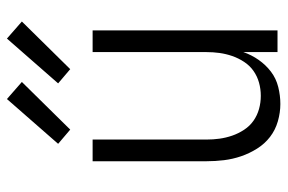

<svg xmlns="http://www.w3.org/2000/svg" viewBox="-154 -646 809 540"><g transform="rotate(-90 250.0 -376.5)"><path d="M227 8Q203 8 178.5 1Q154 -6 134.5 -21Q115 -36 101.5 -57.5Q88 -79 80 -102.5Q72 -126 69 -150.5Q66 -175 66 -200V-520H127V-200Q127 -181 129.5 -163Q132 -145 138 -127.5Q144 -110 154.5 -94Q165 -78 180 -67.5Q195 -57 213 -52Q231 -47 250 -47Q269 -47 287 -52Q305 -57 320 -67.5Q335 -78 345.5 -94Q356 -110 362 -127.5Q368 -145 370.5 -163Q373 -181 373 -200V-520H434V0H373V-96Q365 -73 351 -53Q337 -33 318 -18.5Q299 -4 275 2Q251 8 227 8ZM325 -583 285 -617 411 -761 459 -719ZM155 -583 115 -617 241 -761 289 -719Z"/></g></svg>

Font: Iosevka SS18 Light
Style: Regular
Weight: 300
Monospace: yes
Designer: Belleve Invis
Foundry: Belleve Invis
Version: Version 25.1.1; ttfautohint (v1.8.4)